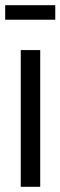

<svg xmlns="http://www.w3.org/2000/svg" viewBox="-29 -720 233 740"><path d="M51 0V-527H126V0ZM-9 -644V-700H184V-644Z"/></svg>

Font: Archivo ExtraCondensed
Style: Regular
Weight: 400
Width: 2
Designer: Hector Gatti
Foundry: Omnibus-Type
Version: Version 2.001